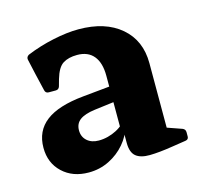

<svg xmlns="http://www.w3.org/2000/svg" viewBox="-73 -841 620 591"><g transform="rotate(-15 237.5 -545.0)"><path d="M141.4 -327.6Q90.2 -327.6 57.9 -358.1Q25.6 -388.5 25.6 -436.9Q25.6 -490.6 64.9 -520.6Q104.1 -550.6 184.9 -558.4L286.2 -568.4L283.7 -518.9L208.5 -509.4Q176.2 -505.2 160.6 -493.6Q145.1 -482 145.1 -460.6Q145.1 -439.9 159.3 -427.3Q173.4 -414.7 196.4 -414.7Q211.2 -414.7 225.8 -418.5Q240.4 -422.3 253.2 -429Q266.1 -435.7 275.9 -444.9L285.9 -435Q278.5 -406.5 257.6 -382.1Q236.8 -357.6 206.7 -342.6Q176.6 -327.6 141.4 -327.6ZM270 -601.5Q270 -642.8 251.9 -664.7Q233.9 -686.5 199.3 -686.5Q171.8 -686.5 154.3 -675.5Q136.8 -664.5 126.6 -629.2L120.6 -607.5Q117.6 -597.9 108 -597.9H85.6Q75.6 -597.9 73.4 -607.9Q67.2 -633.1 60.6 -662.4Q53.9 -691.7 49.5 -712Q48.1 -720.6 56.5 -725.6Q97.6 -742.6 142.4 -752.1Q187.1 -761.7 223.8 -761.7Q309 -761.7 358.6 -719.3Q408.1 -676.9 408.1 -604.5V-376L391.1 -404.9L454.5 -382.7Q463.5 -379.1 463.5 -369.5V-356Q463.5 -346.4 453.5 -344.9L409.3 -338.1Q366.1 -331.2 336.6 -330.8Q307 -330.4 292 -342.8Q277.1 -355.3 277.1 -385.3V-423L270 -430Z"/></g></svg>

Font: Hahmlet
Style: Regular
Weight: 400
Designer: Minjoo Ham & Mark Frömberg
Foundry: hypertype
Version: Version 1.002